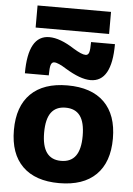

<svg xmlns="http://www.w3.org/2000/svg" viewBox="-63 -1000 734 1057"><g transform="rotate(5 304.5 -472.0)"><path d="M304 10Q172 10 101.5 -59.5Q31 -129 31 -260Q31 -391 101.5 -460.5Q172 -530 304 -530Q437 -530 507.5 -460.5Q578 -391 578 -260Q578 -129 507.5 -59.5Q437 10 304 10ZM304 -113Q358 -113 384.5 -149.5Q411 -186 411 -260Q411 -335 384.5 -371Q358 -407 304 -407Q251 -407 224.5 -371Q198 -335 198 -260Q198 -186 224.5 -149.5Q251 -113 304 -113ZM427 -570Q398 -570 363 -583Q328 -596 287 -621Q265 -635 248 -642.5Q231 -650 220 -650Q207 -650 201.5 -634.5Q196 -619 196 -576H64Q64 -786 181 -786Q211 -786 246 -773Q281 -760 321 -734Q344 -720 360.5 -713Q377 -706 388 -706Q402 -706 407 -721.5Q412 -737 412 -779H544Q544 -570 427 -570ZM101 -832V-954H507V-832Z"/></g></svg>

Font: M PLUS 1 ExtraBold
Style: Regular
Weight: 800
Designer: Coji Morishita
Foundry: UNDERFOREST DESIGN
Version: Version 1.001